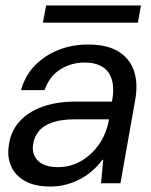

<svg xmlns="http://www.w3.org/2000/svg" viewBox="-20 -671 553 703"><path d="M165 12Q107 12 71 -8.5Q35 -29 20.5 -63Q6 -97 12 -136Q18 -188 50 -224.5Q82 -261 135 -280Q188 -299 256 -299H390Q399 -348 389.5 -379.5Q380 -411 354.5 -426.5Q329 -442 290 -442Q241 -442 201 -417Q161 -392 143 -341H57Q72 -395 108.5 -432Q145 -469 195 -488.5Q245 -508 302 -508Q372 -508 413.5 -482.5Q455 -457 470.5 -411.5Q486 -366 475 -305L421 0H350L358 -86H355Q338 -63 317 -45Q296 -27 272 -14.5Q248 -2 221 5Q194 12 165 12ZM192 -59Q230 -59 261.5 -73.5Q293 -88 318 -113Q343 -138 358.5 -169.5Q374 -201 379 -234H252Q204 -234 171 -222.5Q138 -211 121.5 -190Q105 -169 101 -142Q96 -104 120 -81.5Q144 -59 192 -59ZM137 -588 149 -651H496L485 -588Z"/></svg>

Font: DM Sans 36pt
Style: Italic
Weight: 400
Italic angle: -10°
Designer: Colophon Foundry, Jonny Pinhorn
Foundry: Colophon Foundry
Version: Version 4.004;gftools[0.9.30]